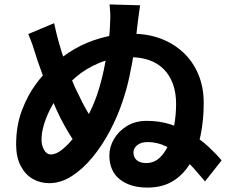

<svg xmlns="http://www.w3.org/2000/svg" viewBox="-20 -818 1040 869"><path d="M614 -794Q610 -768 607 -743Q604 -718 602 -704Q597 -653 588 -593Q579 -533 566 -472.5Q553 -412 535 -360Q513 -293 478 -226.5Q443 -160 399 -106.5Q355 -53 305 -21Q255 11 203 11Q162 11 128 -8.5Q94 -28 73.5 -67.5Q53 -107 53 -164Q53 -249 79 -318Q105 -387 143 -438Q175 -482 218 -522.5Q261 -563 315.5 -595Q370 -627 437 -646Q504 -665 582 -665Q650 -665 708 -643Q766 -621 809.5 -580.5Q853 -540 877.5 -482Q902 -424 902 -352Q902 -275 888 -206Q874 -137 843.5 -83.5Q813 -30 764.5 0.5Q716 31 647 31Q569 31 522 -6.5Q475 -44 475 -115Q475 -153 496 -189Q517 -225 555 -248Q593 -271 644 -271Q703 -271 753.5 -254.5Q804 -238 847 -211.5Q890 -185 924 -153.5Q958 -122 983 -92L908 3Q888 -21 861 -51.5Q834 -82 801 -110Q768 -138 729.5 -156.5Q691 -175 648 -175Q618 -175 601 -161Q584 -147 584 -128Q584 -106 599 -93Q614 -80 642 -80Q676 -80 701.5 -103Q727 -126 743.5 -165Q760 -204 768.5 -251.5Q777 -299 777 -348Q777 -399 762.5 -438.5Q748 -478 721 -505Q694 -532 656 -545.5Q618 -559 572 -559Q492 -559 430 -533.5Q368 -508 321.5 -467.5Q275 -427 241 -380Q221 -352 204.5 -318.5Q188 -285 178 -251Q168 -217 168 -186Q168 -160 179.5 -139.5Q191 -119 211 -119Q234 -119 262 -141.5Q290 -164 319.5 -202Q349 -240 375.5 -289Q402 -338 420 -391Q437 -442 449.5 -500Q462 -558 469.5 -613Q477 -668 478 -708Q480 -741 479 -758Q478 -775 476 -798ZM225 -713Q234 -670 246.5 -625Q259 -580 274.5 -537Q290 -494 305 -456.5Q320 -419 335 -391Q362 -333 388 -292.5Q414 -252 443 -214L365 -116Q348 -135 330 -158.5Q312 -182 293 -213Q274 -244 253 -285Q235 -321 216 -366.5Q197 -412 180 -459.5Q163 -507 149 -546Q143 -564 138.5 -579.5Q134 -595 127 -615Q120 -635 108 -664Z"/></svg>

Font: Noto Sans SC
Style: Bold
Weight: 700
Designer: Ryoko NISHIZUKA  (kana, bopomofo & ideographs); Paul D. Hunt (Latin, Greek & Cyrillic); Sandoll Communications , Soo-you
Foundry: Adobe
Version: Version 2.004-H2;hotconv 1.0.118;makeotfexe 2.5.65603